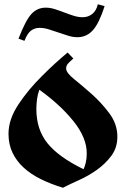

<svg xmlns="http://www.w3.org/2000/svg" viewBox="-20 -868 587 903"><path d="M298 -621 325 -593Q309 -579 300 -569Q291 -559 291 -546Q291 -526 329 -495.5Q367 -465 411.5 -425.5Q456 -386 494 -335.5Q532 -285 532 -225Q532 -173 503.5 -135Q475 -97 435.5 -69Q396 -41 351.5 -21Q307 -1 276 15Q220 -2 173 -25Q126 -48 92 -79Q58 -110 39 -149.5Q20 -189 20 -239Q20 -307 67 -377.5Q114 -448 178 -511Q211 -544 239 -569.5Q267 -595 298 -621ZM151 -355Q151 -259 203.5 -194Q256 -129 373 -72Q379 -85 383.5 -103.5Q388 -122 388 -147Q388 -220 326 -297.5Q264 -375 165 -446Q157 -424 154 -400.5Q151 -377 151 -355ZM369 -787Q394 -787 413.5 -802Q433 -817 440 -848L472 -839Q446 -758 416.5 -725.5Q387 -693 344 -693Q323 -693 300.5 -700Q278 -707 255 -715Q232 -723 209.5 -730Q187 -737 166 -737Q144 -737 126.5 -724.5Q109 -712 95 -676L67 -686Q100 -772 127.5 -802Q155 -832 195 -832Q216 -832 238 -825Q260 -818 282 -809.5Q304 -801 326 -794Q348 -787 369 -787Z"/></svg>

Font: Trickster
Style: Regular
Weight: 400
Designer: Jean-Baptiste Morizot
Foundry: Jean-Baptiste Morizot
Version: Version 2.000;PS 2.0;hotconv 1.0.88;makeotf.lib2.5.647800